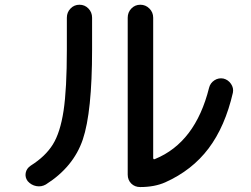

<svg xmlns="http://www.w3.org/2000/svg" viewBox="-20 -755 1040 795"><path d="M560.5 19.5Q538.1 19.5 523.4 4.9Q508.8 -9.8 508.8 -32.2V-681.6Q508.8 -704.1 523.9 -719.7Q539.1 -735.4 561 -735.4Q583 -735.4 598.6 -719.7Q614.3 -704.1 614.3 -681.6V-101.6Q614.3 -92.8 622.1 -96.7Q789.1 -165 845.7 -391.6Q850.6 -411.1 867.7 -422.4Q884.8 -433.6 905.3 -429.7Q924.8 -424.8 936.5 -407.7Q948.2 -390.6 944.3 -371.1Q912.1 -231.4 843.8 -140.6Q775.4 -49.8 664.1 0Q620.1 19.5 560.5 19.5ZM169.9 8.8Q151.4 19.5 130.4 15.6Q109.4 11.7 94.7 -4.9Q83 -20.5 86.4 -39.1Q89.8 -57.6 107.4 -69.3Q168 -107.4 198.7 -156.7Q229.5 -206.1 243.2 -296.4Q256.8 -386.7 256.8 -549.8V-681.6Q256.8 -704.1 272 -719.7Q287.1 -735.4 309.1 -735.4Q331.1 -735.4 346.2 -719.7Q361.3 -704.1 361.3 -681.6V-549.8Q361.3 -291 322.8 -177.2Q284.2 -63.5 169.9 8.8Z"/></svg>

Font: Rounded Mgen+ 2m medium
Style: Regular
Weight: 500
Designer: [Source Han Sans]
Ryoko NISHIZUKA  (kana & ideographs); Paul D. Hunt (Latin, Greek & Cyrillic); Wenlong ZHANG  (bopomofo
Version: Version 1.059.20150602